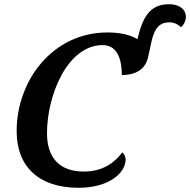

<svg xmlns="http://www.w3.org/2000/svg" viewBox="-20 -881 902 911"><path d="M352 10C501 10 576 -63 576 -124C576 -139 568 -152 560 -158C527 -113 471 -67 378 -67C262 -67 203 -133 203 -249C203 -429 300 -667 467 -667C546 -667 558 -581 558 -525C628 -525 671 -555 683 -611L699 -685C714 -752 741 -775 783 -775C807 -775 825 -765 839 -752C855 -766 862 -786 862 -800C862 -841 825 -861 783 -861C706 -861 663 -820 636 -710L632 -695C600 -715 552 -727 490 -727C229 -727 59 -498 59 -259C59 -88 167 10 352 10Z"/></svg>

Font: Noto Serif SemiBold
Style: Italic
Weight: 600
Italic angle: -12°
Designer: Monotype Design Team
Foundry: Monotype Imaging Inc.
Version: Version 2.014